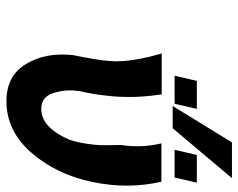

<svg xmlns="http://www.w3.org/2000/svg" viewBox="-92 -638 740 596"><g transform="rotate(90 278.0 -340.0)"><path d="M215 -512 231 -581H318L302 -512ZM445 -512 461 -581H547L531 -512ZM309 -506 422 -690H533L378 -506ZM146 -472H273Q281 -418 281 -374Q281 -330 277 -302Q273 -260 263 -218Q257 -180 266 -146Q276 -98 318 -98Q376 -98 414 -186Q422 -211 426 -238Q430 -265 430.5 -279Q431 -293 430.5 -318.5Q430 -344 430 -345Q440 -409 425 -471H544Q568 -368 545 -257Q522 -146 454.5 -68Q387 10 294 10Q215 10 178.5 -51Q142 -112 151 -196Q152 -202 157.5 -229.5Q163 -257 167 -287Q171 -317 170 -343Q168 -396 146 -472Z"/></g></svg>

Font: Coval
Style: Medium Italic
Weight: 500
Foundry: Context Ltd
Version: Version 001.000